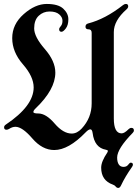

<svg xmlns="http://www.w3.org/2000/svg" viewBox="-78 -738 687 957"><path d="M-57.6 -103.5Q-57.6 -111.3 -48.8 -117.2Q89.8 -210 89.8 -302.2Q89.8 -356 36.4 -417.2Q-17.1 -478.5 -17.1 -547.9Q-17.1 -617.2 40.3 -667.7Q97.7 -718.3 155 -718.3Q212.4 -718.3 237.5 -694.6Q262.7 -670.9 262.7 -641.8Q262.7 -612.8 250 -596.2Q237.3 -579.6 228.5 -579.6Q216.8 -579.6 216.8 -592.3Q216.8 -598.6 225.1 -607.9Q233.4 -617.2 233.4 -634.8Q233.4 -652.3 217 -666.5Q200.7 -680.7 169.2 -680.7Q137.7 -680.7 115 -659.4Q92.3 -638.2 92.3 -596.4Q92.3 -554.7 145 -494.1Q197.8 -433.6 197.8 -376Q197.8 -291.5 98.6 -196.8Q88.4 -187 88.4 -179.7Q88.4 -172.4 112.8 -172.4Q151.4 -172.4 194.3 -122.3Q237.3 -72.3 279.3 -72.3Q306.2 -72.3 329.1 -97.2Q378.9 -150.4 378.9 -222.7V-574.2Q378.9 -591.8 363.5 -591.8Q348.1 -591.8 348.1 -604.7Q348.1 -617.7 361.3 -621.1Q446.8 -643.1 535.6 -712.9Q542.5 -718.3 549.3 -718.3Q561 -718.3 561 -706.5Q561 -698.7 552.7 -691.4Q489.3 -635.3 489.3 -578.1V-147.5Q489.3 -73.2 528.3 -73.2Q542 -73.2 562.5 -93.8Q569.3 -100.6 576.7 -100.6Q589.4 -100.6 589.4 -87.9Q589.4 -81.5 583.5 -75.7Q505.9 3.4 505.9 47.4Q505.9 69.3 513.9 81.5Q522 93.8 537.6 93.8Q553.2 93.8 561 83Q568.4 72.8 573.7 72.8Q584.5 72.8 584.5 83Q584.5 87.9 579.6 94.7Q545.4 143.1 525.4 186Q519.5 198.7 511.7 198.7Q503.9 198.7 499 192.1Q494.1 185.5 484.4 182.1Q426.3 161.6 426.3 97.7Q426.3 67.4 456.5 22.9Q459.5 18.6 459.5 14.2Q459.5 9.8 449.7 8.3Q393.1 -1.5 383.8 -74.2Q381.3 -93.3 372.3 -93.3Q363.3 -93.3 349.1 -78.6Q263.7 9.8 192.4 9.8Q132.8 9.8 83 -48.1Q33.2 -106 -1 -106Q-16.6 -106 -32.2 -95.7Q-39.1 -91.3 -45.9 -91.3Q-57.6 -91.3 -57.6 -103.5Z"/></svg>

Font: UnifrakturMaguntia
Style: Book
Weight: 400
Designer: j. 'mach' wust, Gerrit Ansmann, Georg Duffner, based on a font by Peter Wiegel, original typeface by Carl Albert Fahrenw
Version: Version 2017-03-19